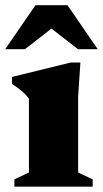

<svg xmlns="http://www.w3.org/2000/svg" viewBox="-28 -700 387 720"><path d="M273.5 -465.5 265 -337.5V-53L319.5 -27.5V0H26V-27.5L80.5 -53V-330Q73 -340.5 63 -350Q53 -359.5 41.5 -368.2Q30 -377 17 -385V-411.5L237 -465.5ZM-8.5 -515.5 105 -680.5H225L338.5 -515.5H264.5L134.5 -616.5H195.5L65.5 -515.5Z"/></svg>

Font: Newsreader 16pt 16pt ExtraBold
Style: Regular
Weight: 800
Version: Version 1.003